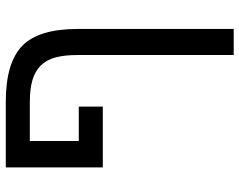

<svg xmlns="http://www.w3.org/2000/svg" viewBox="-102 -537 827 663"><g transform="rotate(-90 311.5 -205.5)"><path d="M292 -599Q426 -599 485 -542Q543 -485 543 -351V188H453V-352Q453 -397 444.5 -428Q436 -459 416.5 -478.5Q397 -498 366.5 -507Q336 -516 291 -516H156V-347H275V-264H65V-599Z"/></g></svg>

Font: Libra Sans
Style: Regular
Weight: 400
Foundry: Context Ltd
Version: Version 1.000; ttfautohint (v1.3)